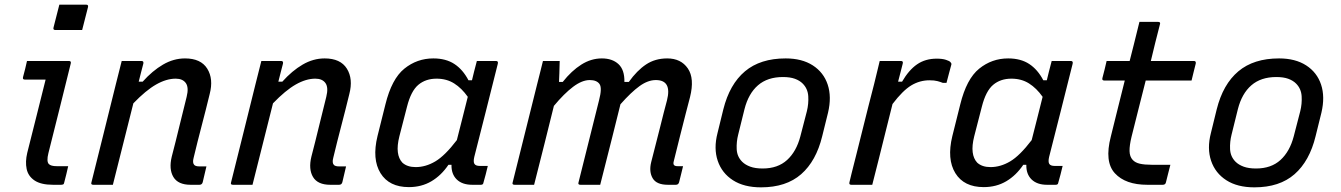

<svg xmlns="http://www.w3.org/2000/svg" viewBox="-20 -794 5760 825"><path d="M96 -532H276Q287 -532 284 -521Q260 -425 236.5 -329.5Q213 -234 188 -136Q179 -100 190 -89Q199 -80 223 -80H273Q269 -63 265 -45.5Q261 -28 256 -10Q255 -3 251 -1.5Q247 0 242 0H208Q156 0 128.5 -18.5Q101 -37 94.5 -68Q88 -99 97 -137Q117 -218 137 -296Q157 -374 176 -452H87Q76 -452 79 -463Q84 -480 88 -497.5Q92 -515 96 -532ZM235 -774H350Q361 -774 358 -763L333 -665H218Q207 -665 210 -676Z M503 -532H588Q598 -532 596 -521Q591 -502 586 -482.5Q581 -463 576 -443H593Q635 -490 680.5 -516.5Q726 -543 775 -543Q843 -543 870.5 -499Q898 -455 881 -390Q864 -320 846.5 -253.5Q829 -187 812 -116Q806 -94 815 -85Q821 -79 837 -79H867Q863 -62 859 -45Q855 -28 851 -11Q848 0 837 0H799Q745 0 725 -33.5Q705 -67 718 -121Q735 -186 750 -248.5Q765 -311 782 -378Q792 -418 778.5 -437Q765 -456 735 -456Q695 -456 651 -431Q607 -406 553 -350Q531 -263 509 -175Q487 -87 465 0H381Q369 0 373 -11Q399 -116 425.5 -221.5Q452 -327 478 -433Q486 -465 492.5 -490.5Q499 -516 503 -532Z M1103 -532H1188Q1198 -532 1196 -521Q1191 -502 1186 -482.5Q1181 -463 1176 -443H1193Q1235 -490 1280.5 -516.5Q1326 -543 1375 -543Q1443 -543 1470.5 -499Q1498 -455 1481 -390Q1464 -320 1446.5 -253.5Q1429 -187 1412 -116Q1406 -94 1415 -85Q1421 -79 1437 -79H1467Q1463 -62 1459 -45Q1455 -28 1451 -11Q1448 0 1437 0H1399Q1345 0 1325 -33.5Q1305 -67 1318 -121Q1335 -186 1350 -248.5Q1365 -311 1382 -378Q1392 -418 1378.5 -437Q1365 -456 1335 -456Q1295 -456 1251 -431Q1207 -406 1153 -350Q1131 -263 1109 -175Q1087 -87 1065 0H981Q969 0 973 -11Q999 -116 1025.5 -221.5Q1052 -327 1078 -433Q1086 -465 1092.5 -490.5Q1099 -516 1103 -532Z M1842 -543Q1896 -543 1932.5 -519Q1969 -495 1993 -449H2008Q2012 -467 2017 -486Q2022 -505 2029 -532H2111Q2122 -532 2119 -520Q2094 -420 2068 -317Q2042 -214 2018 -120Q2013 -99 2018.5 -90Q2024 -81 2042 -81H2076Q2072 -64 2067 -44.5Q2062 -25 2057 -8Q2056 0 2046 0H2009Q1966 0 1942.5 -23Q1919 -46 1920 -86H1907Q1876 -40 1833.5 -15Q1791 10 1737 10Q1652 10 1615 -50Q1578 -110 1602 -209L1636 -345Q1663 -455 1717.5 -499Q1772 -543 1842 -543ZM1709 -95Q1730 -76 1766 -76Q1809 -76 1850.5 -100.5Q1892 -125 1943 -192Q1955 -238 1966.5 -284.5Q1978 -331 1990 -378Q1964 -415 1931.5 -435.5Q1899 -456 1856 -456Q1809 -456 1777.5 -429.5Q1746 -403 1729 -336L1696 -208Q1686 -168 1689.5 -140Q1693 -112 1709 -95Z M2313 -532H2385Q2385 -532 2384.5 -516Q2384 -500 2383.5 -479Q2383 -458 2382 -442H2398Q2436 -490 2478 -516.5Q2520 -543 2566 -543Q2611 -543 2637.5 -518.5Q2664 -494 2663 -442H2682Q2717 -491 2756 -517Q2795 -543 2847 -543Q2906 -543 2935.5 -500Q2965 -457 2945 -377Q2938 -350 2926.5 -306Q2915 -262 2902 -209.5Q2889 -157 2875 -101Q2872 -90 2876 -85Q2880 -80 2891 -80H2915Q2911 -62 2906.5 -45Q2902 -28 2898 -11Q2895 0 2884 0H2850Q2801 0 2784.5 -28Q2768 -56 2778 -97Q2798 -173 2815.5 -244Q2833 -315 2846 -363Q2868 -450 2798 -450Q2764 -450 2728 -424Q2692 -398 2646 -346Q2633 -293 2610.5 -203.5Q2588 -114 2559 0H2474Q2462 0 2466 -11Q2491 -111 2514.5 -205Q2538 -299 2554 -363Q2568 -416 2556 -433Q2544 -450 2514 -450Q2481 -450 2442.5 -421Q2404 -392 2360 -339Q2342 -266 2320 -178Q2298 -90 2275 0H2191Q2179 0 2183 -11Q2209 -116 2235.5 -221.5Q2262 -327 2288 -432Q2296 -464 2302.5 -489.5Q2309 -515 2313 -532Z M3356 -543Q3426 -543 3472.5 -513Q3519 -483 3536.5 -430.5Q3554 -378 3538 -310L3513 -209Q3487 -102 3422.5 -45.5Q3358 11 3250 11Q3177 11 3129.5 -19.5Q3082 -50 3064 -103Q3046 -156 3063 -222L3088 -324Q3115 -432 3181 -487.5Q3247 -543 3356 -543ZM3344 -463Q3278 -463 3237 -427.5Q3196 -392 3179 -325L3152 -216Q3144 -185 3145.5 -153Q3147 -121 3169 -99Q3182 -86 3203.5 -78Q3225 -70 3257 -70Q3322 -70 3362 -106.5Q3402 -143 3419 -208L3447 -316Q3455 -348 3453 -380.5Q3451 -413 3429 -435Q3416 -448 3395.5 -455.5Q3375 -463 3344 -463Z M3728 0H3638Q3627 0 3630 -11Q3631 -17 3639 -48.5Q3647 -80 3659 -127.5Q3671 -175 3684.5 -229.5Q3698 -284 3711.5 -337.5Q3725 -391 3736 -433Q3744 -465 3750 -490.5Q3756 -516 3760 -532H3851Q3862 -532 3859 -521Q3856 -507 3850.5 -487.5Q3845 -468 3839 -443H3856Q3885 -493 3920.5 -517.5Q3956 -542 4005 -542Q4029 -542 4044.5 -537Q4060 -532 4064 -527Q4069 -522 4068 -517Q4062 -496 4057.5 -478Q4053 -460 4047 -438H4031Q4021 -442 4008 -445.5Q3995 -449 3974 -449Q3932 -449 3895.5 -427Q3859 -405 3815 -347Q3801 -292 3786 -231Q3771 -170 3756 -110.5Q3741 -51 3728 0Z M4312 -543Q4366 -543 4402.5 -519Q4439 -495 4463 -449H4478Q4482 -467 4487 -486Q4492 -505 4499 -532H4581Q4592 -532 4589 -520Q4564 -420 4538 -317Q4512 -214 4488 -120Q4483 -99 4488.5 -90Q4494 -81 4512 -81H4546Q4542 -64 4537 -44.5Q4532 -25 4527 -8Q4526 0 4516 0H4479Q4436 0 4412.5 -23Q4389 -46 4390 -86H4377Q4346 -40 4303.5 -15Q4261 10 4207 10Q4122 10 4085 -50Q4048 -110 4072 -209L4106 -345Q4133 -455 4187.5 -499Q4242 -543 4312 -543ZM4179 -95Q4200 -76 4236 -76Q4279 -76 4320.5 -100.5Q4362 -125 4413 -192Q4425 -238 4436.5 -284.5Q4448 -331 4460 -378Q4434 -415 4401.5 -435.5Q4369 -456 4326 -456Q4279 -456 4247.5 -429.5Q4216 -403 4199 -336L4166 -208Q4156 -168 4159.5 -140Q4163 -112 4179 -95Z M5009 -86Q5004 -67 4999.5 -49Q4995 -31 4990 -11Q4988 0 4976 0H4910Q4816 0 4770.5 -49.5Q4725 -99 4753 -207Q4768 -268 4783 -328Q4798 -388 4813 -448H4725Q4714 -448 4717 -459Q4722 -479 4726.5 -496Q4731 -513 4735 -532H4834Q4843 -568 4852 -603Q4858 -627 4864 -651.5Q4870 -676 4876 -700H4956Q4968 -700 4964 -689Q4954 -650 4944 -610.5Q4934 -571 4925 -532H5110Q5120 -532 5118 -521Q5113 -502 5109 -485Q5105 -468 5100 -448H4903Q4888 -388 4872.5 -327.5Q4857 -267 4842 -206Q4833 -169 4833.5 -145Q4834 -121 4847 -107Q4858 -95 4878 -90.5Q4898 -86 4928 -86Z M5476 -543Q5546 -543 5592.5 -513Q5639 -483 5656.5 -430.5Q5674 -378 5658 -310L5633 -209Q5607 -102 5542.5 -45.5Q5478 11 5370 11Q5297 11 5249.5 -19.5Q5202 -50 5184 -103Q5166 -156 5183 -222L5208 -324Q5235 -432 5301 -487.5Q5367 -543 5476 -543ZM5464 -463Q5398 -463 5357 -427.5Q5316 -392 5299 -325L5272 -216Q5264 -185 5265.5 -153Q5267 -121 5289 -99Q5302 -86 5323.5 -78Q5345 -70 5377 -70Q5442 -70 5482 -106.5Q5522 -143 5539 -208L5567 -316Q5575 -348 5573 -380.5Q5571 -413 5549 -435Q5536 -448 5515.5 -455.5Q5495 -463 5464 -463Z"/></svg>

Font: Recursive Sn Lnr St
Style: Italic
Weight: 400
Italic angle: -15°
Version: Version 1.079;hotconv 1.0.112;makeotfexe 2.5.65598; ttfautoh